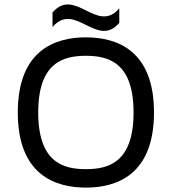

<svg xmlns="http://www.w3.org/2000/svg" viewBox="-20 -846 787 874"><path d="M523 -742V-808C422 -689 321 -908 219 -789V-723C321 -842 422 -623 523 -742ZM371 -676C230 -676 61 -617 61 -334C61 -51 230 8 371 8C512 8 681 -51 681 -334C681 -617 512 -676 371 -676ZM371 -76C270 -76 154 -105 154 -334C154 -563 270 -592 371 -592C472 -592 588 -563 588 -334C588 -105 472 -76 371 -76Z"/></svg>

Font: Maven Pro
Style: Medium
Weight: 500
Designer: Joe Prince
Foundry: Joe Prince
Version: Version 1.003